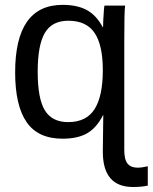

<svg xmlns="http://www.w3.org/2000/svg" viewBox="-20 -558 625 786"><path d="M585 201.7Q561 207.5 524.4 207.5Q400.9 207.5 400.9 63L402.8 -86.9H401.9Q375.5 -34.7 336.9 -12.5Q298.3 9.8 236.3 9.8Q135.7 9.8 88.9 -58.1Q42 -126 42 -261.7Q42 -538.1 236.3 -538.1Q296.4 -538.1 335.4 -516.8Q374.5 -495.6 400.9 -446.3H401.9Q401.9 -456.1 402.8 -476.8Q403.8 -497.6 405.3 -515.6Q406.7 -533.7 407.7 -535.2H492.2Q490.2 -521 489.5 -484.9Q488.8 -448.7 488.8 -391.1V56.2Q488.8 95.7 502.4 112.1Q516.1 128.4 543 128.4Q561.5 128.4 585 122.6ZM400.9 -270.5Q400.9 -373.5 367.2 -423.3Q333.5 -473.1 259.8 -473.1Q192.9 -473.1 163.6 -423.3Q134.3 -373.5 134.3 -264.6Q134.3 -153.8 163.8 -106Q193.4 -58.1 258.8 -58.1Q333.5 -58.1 367.2 -111.3Q400.9 -164.6 400.9 -270.5Z"/></svg>

Font: Arimo Nerd Font
Style: Regular
Weight: 400
Designer: Steve Matteson
Foundry: Monotype Imaging Inc.
Version: Version 1.33;Nerd Fonts 3.2.1